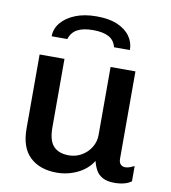

<svg xmlns="http://www.w3.org/2000/svg" viewBox="-83 -801 787 882"><g transform="rotate(10 311.0 -359.5)"><path d="M240 10Q161 10 115 -33.5Q69 -77 69 -165V-511H185V-191Q185 -130 209.5 -104Q234 -78 281 -78Q313 -78 340 -93.5Q367 -109 383.5 -135.5Q400 -162 400 -194V-511H516V-104Q516 -85 525 -77Q534 -69 545 -69Q556 -69 567 -73Q578 -77 588 -82V-11Q575 -1 555 4.5Q535 10 508 10Q475 10 454 -1.5Q433 -13 422.5 -32.5Q412 -52 407 -74Q382 -34 336.5 -12Q291 10 240 10ZM109 -603Q109 -638 132.5 -666.5Q156 -695 198 -712Q240 -729 297 -729Q356 -729 395 -712Q434 -695 454 -666.5Q474 -638 474 -603H400Q392 -635 365.5 -649.5Q339 -664 292 -664Q246 -664 219 -649.5Q192 -635 182 -603Z"/></g></svg>

Font: Chivo Medium
Style: Regular
Weight: 500
Designer: Hector Gatti
Foundry: Omnibus-Type
Version: Version 2.002